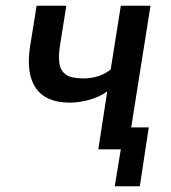

<svg xmlns="http://www.w3.org/2000/svg" viewBox="-20 -518 592 666"><path d="M378 128 399 0H325L336 -76H496L465 128ZM321 0 352 -201Q326 -182 290.5 -172Q255 -162 222 -162Q140 -162 105 -211.5Q70 -261 84 -355L107 -498H210L189 -366Q182 -325 186 -298.5Q190 -272 209 -259Q228 -246 269 -246Q296 -246 320 -253.5Q344 -261 364 -277L399 -498H502L423 0Z"/></svg>

Font: Nunito Sans 7pt Condensed SemiBold
Style: Italic
Weight: 600
Width: 3
Italic angle: -9°
Designer: Vernon Adams
Foundry: Vernon Adams
Version: Version 3.101;gftools[0.9.27]